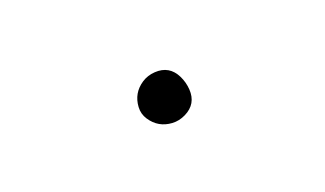

<svg xmlns="http://www.w3.org/2000/svg" viewBox="-25 -745 149 88"><g transform="rotate(10 50.0 -700.5)"><path d="M38 -700Q38 -697 39.5 -694Q41 -691 44 -689.5Q47 -688 50 -688Q53 -688 56 -689.5Q59 -691 61 -694Q63 -697 63 -700Q63 -703 61 -706Q59 -709 56 -711Q53 -713 50 -713Q47 -713 44 -711Q41 -709 39.5 -706Q38 -703 38 -700Z"/></g></svg>

Font: Linefont Thin
Style: Regular
Weight: 100
Monospace: yes
Version: Version 3.002;gftools[0.9.33]